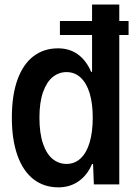

<svg xmlns="http://www.w3.org/2000/svg" viewBox="-20 -804 606 837"><path d="M540.5 -651.4H500V0H389.2L385.7 -89.4H381.3Q361.3 -41 323.2 -14.2Q285.2 12.7 234.9 12.7Q171.4 12.7 125.7 -22.9Q80.1 -58.6 55.9 -127Q31.7 -195.3 31.7 -291Q31.7 -389.6 56.4 -457.3Q81.1 -524.9 126.2 -559.1Q171.4 -593.3 232.9 -593.3Q283.2 -593.3 319.6 -566.9Q356 -540.5 377.4 -490.7H381.3V-651.4H241.2V-712.4H381.3V-784.2H500V-712.4H540.5ZM384.3 -291.5Q384.3 -353 370.8 -397.5Q357.4 -441.9 331.5 -465.8Q305.7 -489.7 270 -489.7Q236.8 -489.7 210.2 -468.5Q183.6 -447.3 167.7 -402.6Q151.9 -357.9 151.9 -291.5Q151.9 -223.1 167.5 -177.7Q183.1 -132.3 209.7 -110.8Q236.3 -89.4 270 -89.4Q305.7 -89.4 331.5 -113.5Q357.4 -137.7 370.8 -183.1Q384.3 -228.5 384.3 -291.5Z"/></svg>

Font: Decalotype Medium
Style: Regular
Weight: 500
Designer: Alfredo Marco Pradil
Foundry: Alfredo Marco Pradil
Version: Version 1.0